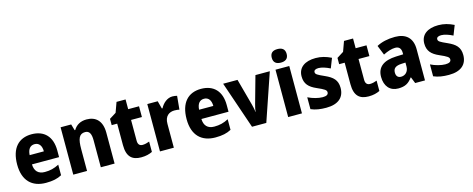

<svg xmlns="http://www.w3.org/2000/svg" viewBox="-36 -1456 5301 2154"><g transform="rotate(-15 2614.5 -379.0)"><path d="M284 -559C134 -559 41 -462 41 -271C41 -84 141 10 302 10C382 10 436 -2 486 -29V-152C431 -123 383 -111 321 -111C244 -111 204 -154 202 -231H517V-309C517 -470 430 -559 284 -559ZM289 -443C341 -443 369 -402 369 -338H204C208 -411 241 -443 289 -443Z M923 -560C854 -560 802 -531 771 -478H764L743 -550H620V0H780V-253C780 -371 800 -427 871 -427C921 -427 940 -388 940 -313V0H1100V-359C1100 -495 1031 -560 923 -560Z M1458 -121C1424 -121 1405 -142 1405 -183V-425H1531V-550H1405V-663H1300L1258 -547L1180 -498V-425H1244V-175C1244 -37 1306 10 1408 10C1463 10 1502 -1 1538 -18V-138C1511 -128 1485 -121 1458 -121Z M1920 -560C1859 -560 1807 -513 1780 -460H1772L1748 -550H1627V0H1788V-276C1787 -370 1844 -402 1902 -402C1929 -402 1946 -399 1959 -396L1974 -553C1959 -557 1938 -560 1920 -560Z M2252 -559C2102 -559 2009 -462 2009 -271C2009 -84 2109 10 2270 10C2350 10 2404 -2 2454 -29V-152C2399 -123 2351 -111 2289 -111C2212 -111 2172 -154 2170 -231H2485V-309C2485 -470 2398 -559 2252 -559ZM2257 -443C2309 -443 2337 -402 2337 -338H2172C2176 -411 2209 -443 2257 -443Z M2696 0H2862L3050 -550H2883L2796 -239C2789 -212 2780 -179 2779 -152H2776C2774 -182 2765 -218 2759 -241L2675 -550H2508Z M3196 -768C3145 -768 3110 -748 3110 -689C3110 -632 3146 -611 3196 -611C3246 -611 3283 -632 3283 -689C3283 -747 3247 -768 3196 -768ZM3276 -550H3116V0H3276Z M3769 -165C3769 -256 3721 -298 3635 -337C3550 -375 3532 -385 3532 -410C3532 -431 3551 -443 3586 -443C3623 -443 3674 -426 3719 -403L3763 -515C3704 -544 3648 -560 3583 -560C3458 -560 3379 -504 3379 -401C3379 -315 3423 -269 3508 -232C3595 -194 3615 -180 3615 -155C3615 -128 3594 -115 3548 -115C3501 -115 3434 -132 3380 -159V-21C3434 2 3488 10 3557 10C3700 10 3769 -57 3769 -165Z M4100 -121C4066 -121 4047 -142 4047 -183V-425H4173V-550H4047V-663H3942L3900 -547L3822 -498V-425H3886V-175C3886 -37 3948 10 4050 10C4105 10 4144 -1 4180 -18V-138C4153 -128 4127 -121 4100 -121Z M4505 -559C4420 -559 4348 -542 4291 -511L4336 -399C4386 -424 4434 -440 4475 -440C4519 -440 4544 -417 4544 -361V-346L4461 -343C4316 -337 4239 -280 4239 -165C4239 -57 4298 10 4393 10C4475 10 4516 -16 4558 -73H4562L4591 0H4705V-363C4705 -492 4632 -559 4505 -559ZM4500 -248 4545 -250V-204C4545 -146 4507 -109 4458 -109C4423 -109 4401 -129 4401 -172C4401 -220 4429 -245 4500 -248Z M5194 -165C5194 -256 5146 -298 5060 -337C4975 -375 4957 -385 4957 -410C4957 -431 4976 -443 5011 -443C5048 -443 5099 -426 5144 -403L5188 -515C5129 -544 5073 -560 5008 -560C4883 -560 4804 -504 4804 -401C4804 -315 4848 -269 4933 -232C5020 -194 5040 -180 5040 -155C5040 -128 5019 -115 4973 -115C4926 -115 4859 -132 4805 -159V-21C4859 2 4913 10 4982 10C5125 10 5194 -57 5194 -165Z"/></g></svg>

Font: Noto Sans Lao SemiCondensed ExtraBold
Style: Regular
Weight: 800
Width: 4
Designer: Monotype Design Team
Foundry: Monotype Imaging Inc.
Version: Version 2.003